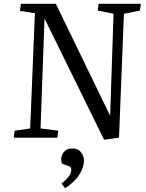

<svg xmlns="http://www.w3.org/2000/svg" viewBox="-20 -730 776 1018"><path d="M564 -116 582 -657 498 -674 503 -710H727L722 -674L637 -657L611 0L532 11L216 -632L195 -49L289 -37L284 0H53L58 -37L140 -49L165 -660L86 -672L91 -710H276ZM325 268 306 243Q328 227 343 207.5Q358 188 358 169Q358 155 343 150L309 138Q302 121 306 102Q310 83 324.5 70Q339 57 363 57Q393 57 409 76.5Q425 96 425 122Q425 158 400.5 196.5Q376 235 325 268Z"/></svg>

Font: Literata 36pt
Style: Italic
Weight: 400
Italic angle: -2°
Designer: Latin by Veronika Burian and Jose Scaglione. Greek by Irene Vlachou. Cyrillic by Vera Evstafieva
Foundry: TypeTogether
Version: Version 3.002